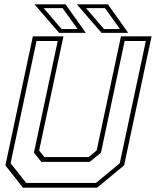

<svg xmlns="http://www.w3.org/2000/svg" viewBox="-20 -868 721 888"><path d="M86 0 5 -103 132 -700H273.5L161 -172L185 -141.5H390L427 -172L539.5 -700H681L554 -103L429 0ZM101 -22H424L534 -113L654.5 -678.5H556.5L447 -162L395.5 -119.5H171L137 -162L247 -678.5H149L29 -113ZM573 -716H449.5L335.5 -848H479ZM535 -733.5 465.5 -830.5H378L461 -733.5ZM377 -716H253.5L139.5 -848H283ZM339 -733.5 269.5 -830.5H182L265 -733.5Z"/></svg>

Font: Tourney Thin ExtraLight
Style: Italic
Weight: 250
Italic angle: -12°
Version: Version 1.015